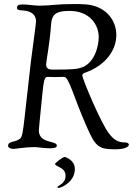

<svg xmlns="http://www.w3.org/2000/svg" viewBox="-20 -730 677 949"><path d="M252 79C252 96 304 94 304 139C304 180 264 187 264 195C264 197 266 199 269 199C282 199 350 170 350 105C350 61 304 46 300 46C286 46 252 79 252 79ZM20 -9C20 2 37 6 47 6C58 6 104 -3 152 -3C163 -3 199 3 227 3C246 3 261 0 261 -10C261 -37 172 -18 172 -86C172 -91 175 -115 175 -121L189 -262C196 -333 200 -350 215 -350C226 -350 235 -349 250 -349C256 -349 290 -350 296 -350C322 -350 341 -255 412 -96C451 -9 466 8 547 8C602 8 617 -6 617 -15C617 -22 608 -26 598 -26C565 -26 543 -37 516 -74C479 -123 387 -338 387 -358C387 -360 389 -367 396 -369C506 -407 555 -485 555 -557C555 -632 501 -700 407 -708C386 -710 364 -710 340 -710C260 -710 231 -702 175 -702C150 -702 115 -708 94 -708C73 -708 64 -705 64 -690C64 -680 78 -679 96 -678C123 -676 158 -665 158 -624C158 -611 141 -493 133 -428C90 -60 97 -54 72 -40C45 -25 20 -32 20 -9ZM208 -412C208 -426 226 -514 233 -614C237 -669 273 -676 325 -676C421 -676 468 -610 468 -546C468 -503 447 -410 373 -393C355 -389 338 -386 253 -386H239C224 -386 208 -389 208 -412Z"/></svg>

Font: OFL Sorts Mill Goudy
Style: Italic
Weight: 500
Italic angle: -6°
Version: Version 003.000